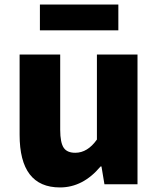

<svg xmlns="http://www.w3.org/2000/svg" viewBox="-20 -808 694 842"><path d="M66 -217V-569H244V-239Q244 -182 260 -159Q275 -138 310 -138Q364 -138 405 -196V-569H583V0H438L425 -78H421Q344 14 243 14Q66 14 66 -217ZM155 -788H499V-675H155Z"/></svg>

Font: Source Han Sans CN Heavy
Style: Bold
Weight: 900
Designer: Ryoko NISHIZUKA (kana & ideographs); Paul D. Hunt (Latin, Greek & Cyrillic); Wenlong ZHANG (bopomofo); Sandoll Communica
Foundry: Adobe Systems Incorporated
Version: Version 1.000;PS 1;hotconv 1.0.78;makeotf.lib2.5.61930